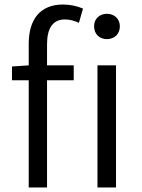

<svg xmlns="http://www.w3.org/2000/svg" viewBox="-20 -829 626 849"><path d="M411 0H493V-540H411ZM453 -656C485 -656 510 -678 510 -713C510 -746 485 -768 453 -768C420 -768 396 -746 396 -713C396 -678 420 -656 453 -656ZM33 -474H107V0H188V-474H306V-540H188V-633C188 -705 214 -743 267 -743C287 -743 308 -738 329 -728L347 -791C322 -802 291 -809 259 -809C157 -809 107 -743 107 -635V-540L33 -535Z"/></svg>

Font: Noto Sans HK DemiLight
Style: Regular
Weight: 350
Designer: Ryoko NISHIZUKA 西塚涼子 (kana, bopomofo & ideographs); Paul D. Hunt (Latin, Greek & Cyrillic); Sandoll Communications 산돌커뮤니
Foundry: Adobe
Version: Version 2.004;hotconv 1.0.118;makeotfexe 2.5.65603